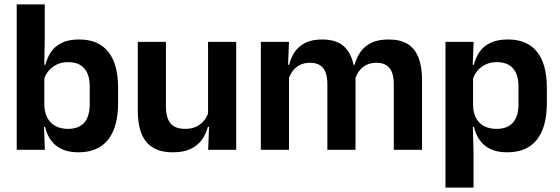

<svg xmlns="http://www.w3.org/2000/svg" viewBox="-20 -681 2545 873"><path d="M336 11.5Q292 11.5 261.2 -2.8Q230.5 -17 211.8 -43Q193 -69 185 -104H148.5L181.5 -202Q183 -167 196.5 -143Q210 -119 234 -107Q258 -95 289.5 -95Q338 -95 363 -123.2Q388 -151.5 388 -208V-287.5Q388 -342.5 363 -370.5Q338 -398.5 289.5 -398.5Q261 -398.5 238.5 -387.8Q216 -377 201 -359Q186 -341 179.5 -317.5L150.5 -386.5H186.5Q194.5 -418.5 212 -444.8Q229.5 -471 260.8 -486.2Q292 -501.5 340.5 -501.5Q427 -501.5 472 -445.8Q517 -390 517 -281V-213Q517 -103 471.5 -45.8Q426 11.5 336 11.5ZM184 0H56V-661H183.5V-510L181 -360.5L181.5 -345V-150.5L179.5 -120Z M606.5 -490.5H734.5V-195.5Q734.5 -165 742.8 -142.2Q751 -119.5 770.2 -107.2Q789.5 -95 822 -95Q851.5 -95 873 -105.5Q894.5 -116 908.5 -133.8Q922.5 -151.5 929 -173.5L949 -104H925Q917 -72 898.2 -45.8Q879.5 -19.5 847.2 -4Q815 11.5 766.5 11.5Q710.5 11.5 675.2 -10Q640 -31.5 623.2 -73.5Q606.5 -115.5 606.5 -177ZM926 -490.5H1054V0H926.5L931 -119L926 -129.5Z M1899 0H1770.5V-298Q1770.5 -328 1763 -349.8Q1755.5 -371.5 1738.2 -383.5Q1721 -395.5 1691.5 -395.5Q1664.5 -395.5 1644.5 -385Q1624.5 -374.5 1612 -356.8Q1599.5 -339 1593.5 -316.5L1579.5 -386.5H1592.5Q1600.5 -418 1618.5 -444.2Q1636.5 -470.5 1667.8 -486Q1699 -501.5 1747 -501.5Q1800.5 -501.5 1833.8 -480.8Q1867 -460 1883 -418.8Q1899 -377.5 1899 -316.5ZM1294 0H1166V-490.5H1294L1289 -366L1294 -360.5ZM1596.5 0H1468.5V-298Q1468.5 -328 1461 -349.8Q1453.5 -371.5 1436.2 -383.5Q1419 -395.5 1389.5 -395.5Q1362 -395.5 1342.2 -385Q1322.5 -374.5 1309.8 -356.8Q1297 -339 1291 -316.5L1271 -386.5H1295Q1302.5 -419 1320.2 -445Q1338 -471 1368.5 -486.2Q1399 -501.5 1444.5 -501.5Q1513 -501.5 1547.8 -466.5Q1582.5 -431.5 1591.5 -364.5Q1593.5 -354.5 1595 -341.2Q1596.5 -328 1596.5 -316.5Z M2285.5 11.5Q2241.5 11.5 2211 -2.8Q2180.5 -17 2161.8 -43Q2143 -69 2135 -104H2098.5L2131 -202Q2132 -167 2145.2 -143Q2158.5 -119 2182.2 -107Q2206 -95 2238 -95Q2286.5 -95 2312 -123.2Q2337.5 -151.5 2337.5 -207V-287.5Q2337.5 -342.5 2312.5 -370.5Q2287.5 -398.5 2238.5 -398.5Q2210.5 -398.5 2188 -387.8Q2165.5 -377 2150.5 -359Q2135.5 -341 2129 -317.5L2099 -386.5H2134.5Q2142.5 -418.5 2160.2 -444.8Q2178 -471 2209.8 -486.2Q2241.5 -501.5 2290 -501.5Q2376.5 -501.5 2421.5 -445.8Q2466.5 -390 2466.5 -281V-213Q2466.5 -103 2421.2 -45.8Q2376 11.5 2285.5 11.5ZM2133 172H2005.5V-490.5H2133.5L2128.5 -366L2131 -343.5V-147L2129.5 -124L2133 10.5Z"/></svg>

Font: Anek Devanagari Medium SemiBold
Style: Regular
Weight: 600
Version: Version 1.003